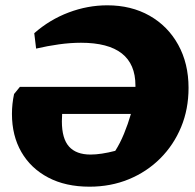

<svg xmlns="http://www.w3.org/2000/svg" viewBox="-20 -690 733 723"><path d="M317 13Q227 13 161.5 -21.5Q96 -56 60.5 -117.5Q25 -179 25 -261Q25 -299 33 -336L55 -363H490Q490 -366 490 -368Q490 -529 285 -529Q245 -529 202 -523Q159 -517 116 -507L109 -565Q167 -616 238.5 -643Q310 -670 384 -670Q474 -670 543 -631Q612 -592 651 -521.5Q690 -451 690 -359Q690 -279 662 -211.5Q634 -144 583.5 -93.5Q533 -43 465 -15Q397 13 317 13ZM213 -233Q213 -168 240 -138Q267 -108 321 -108Q360 -108 414 -122Q432 -150 447 -186.5Q462 -223 473 -261H214Q213 -246 213 -233Z"/></svg>

Font: Piazzolla ExtraBold
Style: Italic
Weight: 800
Italic angle: -11.3°
Designer: Juan Pablo del Peral
Foundry: Huerta Tipografica
Version: Version 1.330